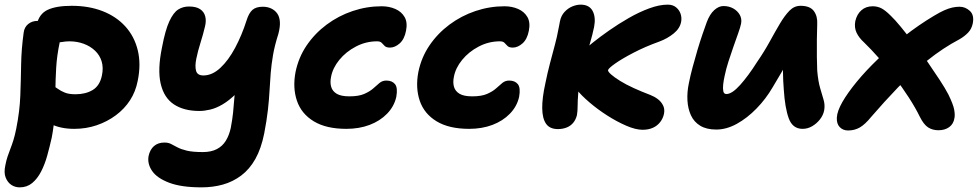

<svg xmlns="http://www.w3.org/2000/svg" viewBox="-39 -546 4212 827"><path d="M281 9Q222 9 180 -12Q138 -33 118 -67.5Q98 -102 106 -142Q109 -160 124.5 -174Q140 -188 157 -188Q173 -188 185 -180.5Q197 -173 210 -163.5Q223 -154 240.5 -147Q258 -140 286 -140Q330 -140 360.5 -158.5Q391 -177 400 -221Q407 -254 399 -281Q391 -308 370.5 -327.5Q350 -347 321.5 -357.5Q293 -368 260 -368Q244 -368 227.5 -365Q211 -362 186 -362Q165 -362 149 -372.5Q133 -383 124 -400.5Q115 -418 119 -439Q129 -486 166 -503.5Q203 -521 270 -521Q344 -521 403 -498Q462 -475 501 -432Q540 -389 554.5 -329Q569 -269 554 -197Q545 -151 521 -114Q497 -77 460 -49.5Q423 -22 377.5 -6.5Q332 9 281 9ZM46 261Q26 261 10 250.5Q-6 240 -14.5 219Q-23 198 -16 166Q-12 145 -6.5 128.5Q-1 112 5.5 95.5Q12 79 18.5 58.5Q25 38 31 8Q46 -67 48.5 -134.5Q51 -202 52 -268Q53 -334 63 -406Q66 -429 82.5 -442.5Q99 -456 123 -456Q151 -456 174.5 -443Q198 -430 210 -409.5Q222 -389 218 -363Q206 -306 203 -254Q200 -202 199.5 -153.5Q199 -105 196.5 -56Q194 -7 184 46Q175 86 164.5 124Q154 162 138 193Q122 224 99.5 242.5Q77 261 46 261Z M829 261Q742 261 689.5 241Q637 221 616 190Q595 159 601 126Q607 98 624.5 83Q642 68 669 68Q686 68 697.5 74Q709 80 725 88.5Q741 97 766 103Q791 109 835 109Q870 109 894.5 96.5Q919 84 933.5 60.5Q948 37 955 5Q962 -32 965 -61.5Q968 -91 970 -119.5Q972 -148 975.5 -180Q979 -212 987 -252L1038 -218Q1008 -172 978 -142.5Q948 -113 920 -96.5Q892 -80 866.5 -74Q841 -68 820 -68Q753 -68 710 -96.5Q667 -125 653 -186Q639 -247 659 -343Q673 -417 690.5 -454.5Q708 -492 728.5 -505Q749 -518 775 -518Q806 -518 823 -506.5Q840 -495 845 -475.5Q850 -456 844 -432Q836 -398 824.5 -361.5Q813 -325 806.5 -293Q800 -261 805.5 -241Q811 -221 837 -221Q875 -221 910 -253.5Q945 -286 974 -340.5Q1003 -395 1023 -458Q1033 -490 1048.5 -503.5Q1064 -517 1093 -517Q1113 -517 1129 -509.5Q1145 -502 1155 -488Q1165 -474 1166.5 -452Q1168 -430 1160 -400Q1144 -350 1137 -309Q1130 -268 1127 -231Q1124 -194 1122 -156Q1120 -118 1115 -73Q1110 -28 1099 29Q1086 94 1061 138.5Q1036 183 1000 210Q964 237 921 249Q878 261 829 261Z M1453 9Q1366 9 1312.5 -23.5Q1259 -56 1240 -112Q1221 -168 1234 -236Q1247 -299 1282 -350.5Q1317 -402 1368 -440Q1419 -478 1480 -498.5Q1541 -519 1605 -519Q1637 -519 1663.5 -507.5Q1690 -496 1703.5 -473Q1717 -450 1710 -414Q1703 -377 1682.5 -359Q1662 -341 1641 -341Q1625 -341 1618 -348Q1611 -355 1605 -361.5Q1599 -368 1585 -368Q1537 -368 1494 -345.5Q1451 -323 1422.5 -288Q1394 -253 1387 -215Q1382 -191 1387.5 -172Q1393 -153 1411.5 -142Q1430 -131 1466 -131Q1506 -131 1530 -141.5Q1554 -152 1568.5 -165Q1583 -178 1595.5 -188.5Q1608 -199 1625 -199Q1650 -199 1662.5 -183.5Q1675 -168 1668 -129Q1659 -88 1628.5 -56.5Q1598 -25 1553 -8Q1508 9 1453 9Z M1982 9Q1895 9 1841.5 -23.5Q1788 -56 1769 -112Q1750 -168 1763 -236Q1776 -299 1811 -350.5Q1846 -402 1897 -440Q1948 -478 2009 -498.5Q2070 -519 2134 -519Q2166 -519 2192.5 -507.5Q2219 -496 2232.5 -473Q2246 -450 2239 -414Q2232 -377 2211.5 -359Q2191 -341 2170 -341Q2154 -341 2147 -348Q2140 -355 2134 -361.5Q2128 -368 2114 -368Q2066 -368 2023 -345.5Q1980 -323 1951.5 -288Q1923 -253 1916 -215Q1911 -191 1916.5 -172Q1922 -153 1940.5 -142Q1959 -131 1995 -131Q2035 -131 2059 -141.5Q2083 -152 2097.5 -165Q2112 -178 2124.5 -188.5Q2137 -199 2154 -199Q2179 -199 2191.5 -183.5Q2204 -168 2197 -129Q2188 -88 2157.5 -56.5Q2127 -25 2082 -8Q2037 9 1982 9Z M2729 13Q2699 13 2658.5 -4.5Q2618 -22 2576.5 -48.5Q2535 -75 2500 -105Q2465 -135 2446 -159Q2431 -178 2423.5 -200Q2416 -222 2421 -245Q2425 -264 2436.5 -284.5Q2448 -305 2470 -325Q2484 -338 2514.5 -362.5Q2545 -387 2585 -415Q2625 -443 2669.5 -468.5Q2714 -494 2757.5 -510Q2801 -526 2837 -526Q2859 -526 2873 -514.5Q2887 -503 2892.5 -486.5Q2898 -470 2895 -453Q2890 -424 2863 -402Q2836 -380 2801 -367Q2740 -345 2690 -319Q2640 -293 2611 -272.5Q2582 -252 2580 -244Q2579 -238 2593 -225.5Q2607 -213 2632 -197.5Q2657 -182 2691 -166.5Q2725 -151 2762 -137Q2780 -130 2794.5 -119Q2809 -108 2817 -92Q2825 -76 2821 -56Q2817 -36 2804.5 -20Q2792 -4 2773 4.5Q2754 13 2729 13ZM2364 10Q2329 10 2313 -13Q2297 -36 2296.5 -80Q2296 -124 2310 -187Q2319 -232 2330 -273.5Q2341 -315 2351 -352.5Q2361 -390 2366 -419Q2368 -427 2369.5 -436.5Q2371 -446 2373 -455Q2378 -479 2393 -495Q2408 -511 2426.5 -518.5Q2445 -526 2462 -526Q2499 -526 2513.5 -499Q2528 -472 2520 -430Q2513 -396 2502 -359Q2491 -322 2480.5 -287.5Q2470 -253 2464 -225Q2454 -176 2451.5 -143.5Q2449 -111 2449 -89Q2449 -67 2446 -50Q2441 -30 2429.5 -16.5Q2418 -3 2401 3.5Q2384 10 2364 10Z M3046 12Q3004 12 2977 -4.5Q2950 -21 2937 -49.5Q2924 -78 2922 -113.5Q2920 -149 2928 -187Q2934 -218 2944 -255.5Q2954 -293 2965 -330Q2976 -367 2987 -399Q2998 -431 3005 -450Q3018 -485 3037.5 -502.5Q3057 -520 3077 -520Q3101 -520 3119.5 -509.5Q3138 -499 3147.5 -482Q3157 -465 3153 -444Q3150 -429 3140.5 -402.5Q3131 -376 3120 -344.5Q3109 -313 3098.5 -280.5Q3088 -248 3082 -218Q3078 -200 3076 -182.5Q3074 -165 3076.5 -153Q3079 -141 3090 -141Q3114 -141 3149 -180Q3184 -219 3222 -279Q3253 -324 3276.5 -367Q3300 -410 3320.5 -444.5Q3341 -479 3361.5 -500Q3382 -521 3409 -521Q3450 -521 3466.5 -498.5Q3483 -476 3481 -442Q3480 -415 3479.5 -376.5Q3479 -338 3479.5 -300.5Q3480 -263 3481 -242Q3485 -196 3493.5 -167Q3502 -138 3508.5 -116Q3515 -94 3511 -71Q3507 -50 3493 -32Q3479 -14 3459.5 -2.5Q3440 9 3418 9Q3375 9 3358.5 -36Q3342 -81 3337 -160Q3334 -197 3333.5 -235Q3333 -273 3334 -310Q3335 -347 3337 -379L3391 -352Q3379 -328 3356 -285.5Q3333 -243 3289 -170Q3260 -120 3219.5 -78.5Q3179 -37 3134.5 -12.5Q3090 12 3046 12Z M3614 16Q3592 16 3578 1.5Q3564 -13 3565.5 -40Q3567 -67 3589 -106Q3612 -146 3651 -193.5Q3690 -241 3742 -291Q3794 -341 3855.5 -389.5Q3917 -438 3984 -478Q4009 -493 4028 -501.5Q4047 -510 4063 -513.5Q4079 -517 4094 -517Q4119 -517 4138.5 -499Q4158 -481 4151 -445Q4146 -421 4130.5 -405Q4115 -389 4094 -377Q4022 -339 3955.5 -285.5Q3889 -232 3829 -169.5Q3769 -107 3713 -42Q3687 -10 3664.5 3Q3642 16 3614 16ZM4003 15Q3978 15 3959 3Q3940 -9 3923 -43Q3904 -82 3875.5 -126Q3847 -170 3814 -213.5Q3781 -257 3747 -295.5Q3713 -334 3683 -363Q3661 -383 3650.5 -405Q3640 -427 3645 -455Q3652 -485 3671.5 -502Q3691 -519 3720 -519Q3740 -519 3757 -510.5Q3774 -502 3798 -478Q3815 -462 3841 -430.5Q3867 -399 3897 -360.5Q3927 -322 3955.5 -280.5Q3984 -239 4008 -202.5Q4032 -166 4046 -139Q4067 -96 4071 -73.5Q4075 -51 4072 -37Q4068 -12 4049.5 1.5Q4031 15 4003 15Z"/></svg>

Font: Shantell Sans Light
Style: Bold Italic
Weight: 700
Italic angle: -11°
Version: Version 1.011;[c5ecc13dd]